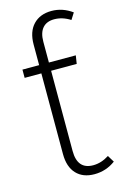

<svg xmlns="http://www.w3.org/2000/svg" viewBox="-117 -792 539 855"><g transform="rotate(-15 153.0 -365.0)"><path d="M287 -52 306 -21Q263 11 209 11Q156 11 126 -21Q96 -53 96 -112V-484H19V-522H96V-617Q96 -676 127 -708.5Q158 -741 211 -741Q262 -741 306 -709L287 -679Q251 -702 213 -702Q178 -702 159.5 -680.5Q141 -659 141 -618V-522H265L259 -484H141V-114Q141 -29 214 -29Q251 -29 287 -52Z"/></g></svg>

Font: Fira Sans Condensed ExtraLight
Style: Regular
Weight: 275
Width: 3
Designer: Carrois Corporate & Edenspiekermann AG
Foundry: Carrois Corporate GbR & Edenspiekermann AG
Version: Version 4.203